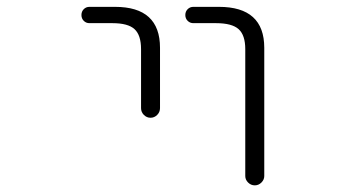

<svg xmlns="http://www.w3.org/2000/svg" viewBox="-20 -565 1040 563"><path d="M242.2 -497.1Q232.4 -497.1 225.6 -503.9Q218.8 -510.7 218.8 -521Q218.8 -531.2 225.6 -538.1Q232.4 -544.9 242.2 -544.9H317.4Q449.2 -544.9 449.2 -424.8V-248Q449.2 -236.3 440.9 -228Q432.6 -219.7 421.4 -219.7Q410.2 -219.7 401.9 -228Q393.6 -236.3 393.6 -248V-420.9Q393.6 -461.9 374.5 -479.5Q355.5 -497.1 309.6 -497.1ZM546.9 -497.1Q537.1 -497.1 530.3 -503.9Q523.4 -510.7 523.4 -521Q523.4 -531.2 530.3 -538.1Q537.1 -544.9 546.9 -544.9H622.1Q754.9 -544.9 754.9 -424.8V-48.8Q754.9 -38.1 746.6 -29.8Q738.3 -21.5 727.1 -21.5Q715.8 -21.5 707.5 -29.8Q699.2 -38.1 699.2 -48.8V-420.9Q699.2 -461.9 679.7 -479.5Q660.2 -497.1 613.3 -497.1Z"/></svg>

Font: Gen Jyuu Gothic L Monospace Light
Style: Regular
Weight: 300
Designer: [Source Han Sans]
Ryoko NISHIZUKA  (kana & ideographs); Paul D. Hunt (Latin, Greek & Cyrillic); Wenlong ZHANG  (bopomofo
Version: Version 1.002.20150607